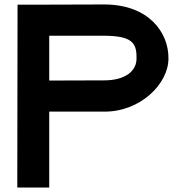

<svg xmlns="http://www.w3.org/2000/svg" viewBox="-20 -790 775 860"><path d="M200.5 -429.2 446.6 -430C542 -430 592.7 -473 591.5 -529V-530C592.7 -600 568.5 -629 446.6 -630H200.5ZM200.5 -290V-20V50H57.5V-20L58.5 -699V-769H128.5L446.6 -770C646.5 -770 735.5 -644 734.5 -529C735.5 -416 609.9 -289 446.6 -290Z"/></svg>

Font: Nordica Plus
Style: NordicaClassicRgExt
Weight: 500
Version: Version 1.01